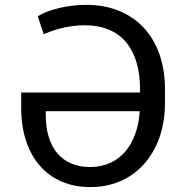

<svg xmlns="http://www.w3.org/2000/svg" viewBox="-20 -757 762 787"><path d="M350.1 9.9Q286.9 9.9 234.7 -11.9Q182.5 -33.7 145.2 -75.5Q108 -117.2 87.4 -177.9Q66.8 -238.6 66.8 -316.8V-377.8H554V-390.6Q554 -453.1 539.4 -502Q524.9 -550.8 496.3 -584.5Q467.7 -618.3 425.2 -635.8Q382.8 -653.4 326.7 -653.4Q287.3 -653.4 244.7 -644.5Q202.1 -635.7 159.1 -616.5L134.9 -690.3Q150.9 -700.6 173.3 -709.2Q195.7 -717.7 221.8 -723.9Q247.9 -730.1 276.1 -733.7Q304.3 -737.2 332.4 -737.2Q406.6 -737.2 466.4 -713.1Q526.3 -688.9 568.5 -644Q610.8 -599.1 633.5 -534.8Q656.2 -470.5 656.2 -390.6V-333.8Q656.2 -284.8 646.7 -240.1Q637.1 -195.3 618.6 -157.1Q600.1 -119 573.5 -88.1Q546.9 -57.2 512.8 -35.3Q478.7 -13.5 437.9 -1.8Q397 9.9 350.1 9.9ZM167.6 -301.1V-285.5Q167.6 -233.3 180.4 -193.4Q193.2 -153.4 216.8 -126.6Q240.4 -99.8 274 -86.1Q307.5 -72.4 348.7 -72.4Q394.5 -72.4 430.8 -88.8Q467 -105.1 492.9 -135.1Q518.8 -165.1 534.1 -207.4Q549.4 -249.6 552.9 -301.1Z"/></svg>

Font: Interop
Style: Regular
Weight: 400
Designer: Rasmus Andersson, Google, Jang Haemin
Foundry: jhaemin
Version: Version 1.008